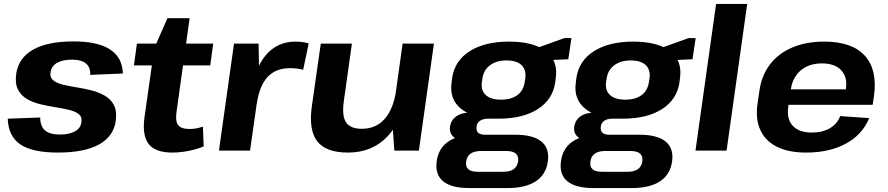

<svg xmlns="http://www.w3.org/2000/svg" viewBox="-20 -760 4481 969"><path d="M272 10Q144 10 83 -31Q22 -72 19 -161L183 -167Q183 -123 207 -102Q231 -81 282 -81Q330 -81 359 -97.5Q388 -114 391 -144Q395 -170 377.5 -184Q360 -198 328.5 -205.5Q297 -213 259 -219Q221 -225 183.5 -234Q146 -243 116 -260.5Q86 -278 70.5 -308.5Q55 -339 62 -389Q74 -468 147 -509.5Q220 -551 352 -551Q474 -551 536 -510Q598 -469 600 -389L435 -382Q438 -419 414.5 -439Q391 -459 343 -459Q296 -459 267.5 -442.5Q239 -426 235 -395Q231 -369 249 -354.5Q267 -340 298.5 -332.5Q330 -325 368 -319Q406 -313 443 -303.5Q480 -294 510 -276.5Q540 -259 555.5 -228.5Q571 -198 564 -149Q553 -71 479 -30.5Q405 10 272 10Z M851 10Q764 10 730.5 -33Q697 -76 709 -167L759 -518L825 -668H937L871 -196Q864 -149 879 -129Q894 -109 937 -109Q953 -109 970 -112Q987 -115 1004 -121L1008 -21Q987 -12 960.5 -5Q934 2 905.5 6Q877 10 851 10ZM671 -540H1056L1041 -430H656Z M1161 -540H1285L1289 -331L1242 0H1085ZM1244 -277Q1263 -412 1321 -481Q1379 -550 1471 -550Q1488 -550 1504.5 -548Q1521 -546 1538 -541L1510 -408Q1480 -416 1443 -416Q1372 -416 1330.5 -371.5Q1289 -327 1276 -236Z M1715 -248Q1705 -175 1726.5 -142.5Q1748 -110 1806 -110Q1877 -110 1921 -159.5Q1965 -209 1979 -302L2047 -382L2037 -313Q2015 -157 1937.5 -73.5Q1860 10 1736 10Q1625 10 1581 -47Q1537 -104 1554 -225L1599 -540H1756ZM2094 0H1970L1959 -162L2012 -540H2170Z M2495 -161Q2372 -161 2309.5 -209Q2247 -257 2259 -343L2262 -367Q2275 -454 2351 -502Q2427 -550 2549 -550Q2672 -550 2734.5 -502Q2797 -454 2785 -367L2782 -343Q2769 -257 2693.5 -209Q2618 -161 2495 -161ZM2347 189Q2258 189 2216.5 155Q2175 121 2184 54Q2193 -12 2243 -46Q2293 -80 2384 -80H2581Q2670 -80 2712 -46Q2754 -12 2745 54Q2736 121 2684 155Q2632 189 2543 189ZM2520 107Q2587 107 2595 54Q2598 28 2583 15Q2568 2 2534 2H2409Q2340 2 2333 54Q2324 108 2394 107ZM2335 -49Q2292 -49 2269.5 -68.5Q2247 -88 2251 -120Q2256 -154 2283 -173Q2310 -192 2356 -192H2499L2495 -161H2442Q2418 -161 2402.5 -150.5Q2387 -140 2385 -120Q2383 -100 2393.5 -90Q2404 -80 2429 -80H2483L2479 -49ZM2508 -257Q2560 -257 2591 -280Q2622 -303 2628 -346L2631 -365Q2637 -407 2612.5 -431Q2588 -455 2536 -455Q2486 -455 2453.5 -431Q2421 -407 2415 -365L2412 -346Q2406 -304 2431.5 -280.5Q2457 -257 2508 -257ZM2662 -508 2829 -568H2864L2848 -461L2654 -452Z M3122 -161Q2999 -161 2936.5 -209Q2874 -257 2886 -343L2889 -367Q2902 -454 2978 -502Q3054 -550 3176 -550Q3299 -550 3361.5 -502Q3424 -454 3412 -367L3409 -343Q3396 -257 3320.5 -209Q3245 -161 3122 -161ZM2974 189Q2885 189 2843.5 155Q2802 121 2811 54Q2820 -12 2870 -46Q2920 -80 3011 -80H3208Q3297 -80 3339 -46Q3381 -12 3372 54Q3363 121 3311 155Q3259 189 3170 189ZM3147 107Q3214 107 3222 54Q3225 28 3210 15Q3195 2 3161 2H3036Q2967 2 2960 54Q2951 108 3021 107ZM2962 -49Q2919 -49 2896.5 -68.5Q2874 -88 2878 -120Q2883 -154 2910 -173Q2937 -192 2983 -192H3126L3122 -161H3069Q3045 -161 3029.5 -150.5Q3014 -140 3012 -120Q3010 -100 3020.5 -90Q3031 -80 3056 -80H3110L3106 -49ZM3135 -257Q3187 -257 3218 -280Q3249 -303 3255 -346L3258 -365Q3264 -407 3239.5 -431Q3215 -455 3163 -455Q3113 -455 3080.5 -431Q3048 -407 3042 -365L3039 -346Q3033 -304 3058.5 -280.5Q3084 -257 3135 -257ZM3289 -508 3456 -568H3491L3475 -461L3281 -452Z M3751 -740 3647 0H3490L3594 -740Z M4048 10Q3960 10 3901.5 -19Q3843 -48 3817.5 -103.5Q3792 -159 3803 -236L3813 -304Q3824 -380 3866.5 -435.5Q3909 -491 3979 -520.5Q4049 -550 4140 -550Q4280 -550 4344.5 -479Q4409 -408 4391 -277L4384 -231H3931L3942 -309H4271L4245 -279L4249 -311Q4258 -371 4225.5 -405.5Q4193 -440 4128 -440Q4063 -440 4021.5 -405Q3980 -370 3971 -308L3958 -219Q3950 -158 3981.5 -124.5Q4013 -91 4077 -91Q4131 -91 4168.5 -113Q4206 -135 4220 -174L4367 -164Q4332 -80 4249 -35Q4166 10 4048 10Z"/></svg>

Font: Pathway Extreme 8pt Thin 12pt
Style: Bold Italic
Weight: 700
Italic angle: -8°
Version: Version 1.001;gftools[0.9.26]